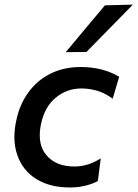

<svg xmlns="http://www.w3.org/2000/svg" viewBox="-20 -798 593 828"><path d="M282 10.5Q195 10.5 136.8 -25.8Q78.5 -62 55.5 -127Q42 -164 42 -207Q42 -240.5 50 -277.5Q64 -346.5 101.8 -398.8Q139.5 -451 197 -480Q254.5 -509 328 -509Q423 -509 494 -467L466 -372.5Q430.5 -398 397.2 -407.2Q364 -416.5 331 -416.5Q269 -416.5 221.2 -377.5Q173.5 -338.5 157.5 -266Q151.5 -238.5 151.5 -214.5Q151.5 -163.5 179.5 -129.5Q220.5 -80 300.5 -80Q331.5 -80 360.2 -89.2Q389 -98.5 414.5 -115L402 -17.5Q382 -6 350.5 2.2Q319 10.5 282 10.5ZM263.5 -573Q306.5 -624.5 348.2 -674.5Q390 -724.5 432.5 -775L553 -778Q502 -725.5 452 -675Q402 -624 353 -574Z"/></svg>

Font: Heraclito Medium
Style: Italic
Weight: 500
Italic angle: -12°
Designer: Kostas Bartsokas (font) & Cristiano Sobral (main changes)
Foundry: Kostas Bartsokas (font) & Cristiano Sobral (main changes)
Version: Version 1.00;July 8, 2020;FontCreator 13.0.0.2655 64-bit